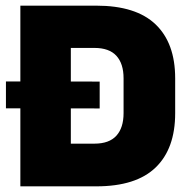

<svg xmlns="http://www.w3.org/2000/svg" viewBox="-20 -659 672 679"><path d="M1 -276V-371L332.5 -370.5V-275.5ZM179.5 0V-151H314Q366 -151 391.5 -179Q417 -207 417 -259V-382Q417 -434 391.5 -461.8Q366 -489.5 314 -489.5H179.5V-639H320.5Q461 -639 530.2 -572.8Q599.5 -506.5 599.5 -382V-258.5Q599.5 -133.5 530.5 -66.8Q461.5 0 320.5 0ZM52 0V-639H230.5V0Z"/></svg>

Font: Anek Latin Medium ExtraBold
Style: Regular
Weight: 800
Version: Version 1.003